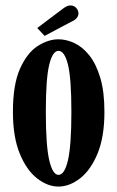

<svg xmlns="http://www.w3.org/2000/svg" viewBox="-20 -675 432 706"><path d="M195 11Q155 11 116.2 -19.2Q77.5 -49.5 52.5 -110.5Q27.5 -171.5 27.5 -263.5Q27.5 -364 53.5 -422.2Q79.5 -480.5 118.2 -505.5Q157 -530.5 195 -530.5Q223.5 -530.5 253.2 -516.8Q283 -503 308 -472Q333 -441 348.5 -389.8Q364 -338.5 364 -263.5Q364 -171.5 338.8 -110.5Q313.5 -49.5 274.5 -19.2Q235.5 11 195 11ZM195 -32Q217.5 -32 230 -86.2Q242.5 -140.5 242.5 -263.5Q242.5 -386 230 -437Q217.5 -488 195 -488Q173.5 -488 161 -437Q148.5 -386 148.5 -263.5Q148.5 -140.5 161 -86.2Q173.5 -32 195 -32ZM144 -543 117 -572 210.5 -642.5Q226.5 -655 239 -655Q256 -655 265 -639.5Q268.5 -633 268.5 -626Q268.5 -606 241 -594.5Z"/></svg>

Font: Imbue 10pt
Style: Bold
Weight: 700
Designer: Tyler Finck
Foundry: Etcetera Type Company
Version: Version 1.102; ttfautohint (v1.8.3)